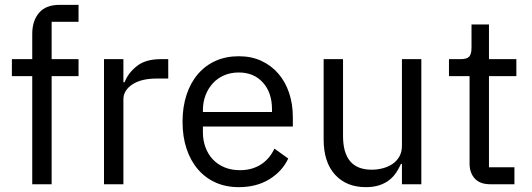

<svg xmlns="http://www.w3.org/2000/svg" viewBox="-20 -760 2194 792"><path d="M113 -446H29V-516H113V-620Q113 -674 141 -707Q169 -740 226 -740H304V-670H193V-516H304V-446H193V0H113Z M409 0V-516H489V-421H494Q508 -458 544 -487Q580 -516 643 -516H674V-436H627Q562 -436 525.5 -411.5Q489 -387 489 -350V0Z M965 12Q912 12 869.5 -7Q827 -26 796.5 -61.5Q766 -97 749.5 -146.5Q733 -196 733 -258Q733 -319 749.5 -369Q766 -419 796.5 -454.5Q827 -490 869.5 -509Q912 -528 965 -528Q1017 -528 1058 -509Q1099 -490 1128 -456.5Q1157 -423 1172.5 -377Q1188 -331 1188 -276V-238H817V-214Q817 -181 827.5 -152.5Q838 -124 857.5 -103Q877 -82 905.5 -70Q934 -58 970 -58Q1019 -58 1055.5 -81Q1092 -104 1112 -147L1169 -106Q1144 -53 1091 -20.5Q1038 12 965 12ZM965 -461Q932 -461 905 -449.5Q878 -438 858.5 -417Q839 -396 828 -367.5Q817 -339 817 -305V-298H1102V-309Q1102 -378 1064.5 -419.5Q1027 -461 965 -461Z M1638 -84H1634Q1626 -66 1614.5 -48.5Q1603 -31 1586 -17.5Q1569 -4 1545 4Q1521 12 1489 12Q1409 12 1362 -39.5Q1315 -91 1315 -185V-516H1395V-199Q1395 -60 1513 -60Q1537 -60 1559.5 -66Q1582 -72 1599.5 -84Q1617 -96 1627.5 -114.5Q1638 -133 1638 -159V-516H1718V0H1638Z M2002 0Q1960 0 1938.5 -23.5Q1917 -47 1917 -85V-446H1832V-516H1880Q1906 -516 1915.5 -526.5Q1925 -537 1925 -563V-659H1997V-516H2110V-446H1997V-70H2102V0Z"/></svg>

Font: IBMPlexSans
Style: Regular
Weight: 400
Designer: Mike Abbink, Paul van der Laan, Pieter van Rosmalen
Foundry: Bold Monday
Version: Version 3.1